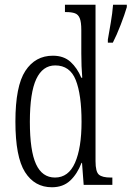

<svg xmlns="http://www.w3.org/2000/svg" viewBox="-20 -780 555 810"><path d="M199 10Q126 10 85.5 -54Q45 -118 45 -267Q45 -417 87 -481Q129 -545 203 -545Q249 -545 277.5 -519Q306 -493 323 -452H327Q325 -475 324 -501Q323 -527 323 -554V-653Q323 -687 316.5 -703Q310 -719 296 -724Q282 -729 260 -729H254V-760H383V-100Q383 -55 397.5 -43Q412 -31 446 -31H454V0H333L326 -93H324Q306 -46 276 -18Q246 10 199 10ZM212 -31Q269 -31 296.5 -93.5Q324 -156 324 -266Q324 -381 299.5 -442.5Q275 -504 213 -504Q160 -504 133 -446.5Q106 -389 106 -266Q106 -144 132 -87.5Q158 -31 212 -31ZM435 -613Q441 -648 447.5 -685.5Q454 -723 457 -760H515V-750Q506 -719 489 -675Q472 -631 456 -600H435Z"/></svg>

Font: Noto Serif Sinhala ExtraCondensed Light
Style: Regular
Weight: 300
Width: 2
Designer: Jelle Bosma - Monotype Design Team
Foundry: Monotype Imaging Inc.
Version: Version 2.007; ttfautohint (v1.8.4.7-5d5b)